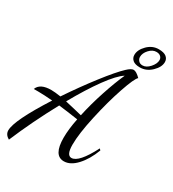

<svg xmlns="http://www.w3.org/2000/svg" viewBox="-234 -1047 1138 1261"><g transform="rotate(30 334.5 -416.5)"><path d="M45.9 -283.2H11.2Q30.3 -335 115.2 -335Q141.6 -335 187 -328.1Q264.2 -443.4 343.5 -545.9Q422.9 -648.4 469.2 -691.9Q499 -720.2 517.1 -720.2Q537.6 -720.2 569.8 -688Q549.8 -671.9 512.5 -562.5Q475.1 -453.1 444.6 -314.7Q414.1 -176.3 414.1 -94.2Q414.1 -14.2 451.2 -14.2Q506.3 -14.2 582 -162.1L591.8 -151.9Q561 -70.3 514.4 -20.3Q467.8 29.8 418.9 29.8Q340.8 29.8 340.8 -104Q340.8 -168.9 357.9 -252.9Q276.9 -265.1 210 -272.9Q110.4 -89.4 36.1 86.9Q2 67.4 2 35.2Q2 -40.5 153.8 -277.8Q86.9 -283.2 45.9 -283.2ZM484.9 -657.2Q439.9 -629.4 374 -538.8Q308.1 -448.2 235.8 -318.8Q261.7 -313.5 307.1 -302.2Q352.5 -291 365.2 -288.1Q385.7 -382.8 418.9 -483.6Q452.1 -584.5 484.9 -657.2ZM592.8 -919.9Q631.8 -919.9 650.4 -905Q668.9 -890.1 668.9 -866.2Q668.9 -828.1 630.4 -791Q591.8 -753.9 543 -753.9Q506.3 -753.9 488.8 -769Q471.2 -784.2 471.2 -808.1Q471.2 -846.7 507.8 -883.3Q544.4 -919.9 592.8 -919.9ZM587.9 -897Q558.6 -897 534.2 -870.1Q509.8 -843.3 509.8 -814.9Q509.8 -799.3 520.8 -786.6Q531.7 -773.9 551.8 -773.9Q580.1 -773.9 606 -803.2Q631.8 -832.5 631.8 -859.9Q631.8 -875.5 620.4 -886.2Q608.9 -897 587.9 -897Z"/></g></svg>

Font: Dancing Script OT
Style: Regular
Weight: 400
Foundry: Pablo Impallari. www.impallari.com
Version: Version 1.000